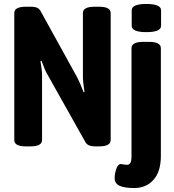

<svg xmlns="http://www.w3.org/2000/svg" viewBox="-20 -736 879 968"><path d="M52 -30V-670Q52 -702 110 -702H136Q156 -702 168 -696.5Q180 -691 188 -674L368 -348Q382 -322 402 -270L406 -272Q398 -324 398 -351V-670Q398 -702 456 -702H480Q538 -702 538 -670V-30Q538 2 480 2H461Q441 2 428 -3.5Q415 -9 407 -26L216 -366Q207 -381 189 -430L184 -427Q192 -381 192 -359V-30Q192 2 134 2H110Q52 2 52 -30ZM558 161Q558 139 566.5 115Q575 91 589 91Q594 91 603.5 93Q613 95 619 95Q632 95 637.5 85Q643 75 643 52V-493Q643 -525 703 -525H731Q791 -525 791 -493V50Q791 129 754 170.5Q717 212 657 212Q607 212 582.5 200.5Q558 189 558 161ZM644 -606V-684Q644 -716 718 -716Q792 -716 792 -684V-606Q792 -574 718 -574Q644 -574 644 -606Z"/></svg>

Font: Asap Condensed
Style: Bold
Weight: 700
Designer: Pablo Cosgaya
Foundry: Omnibus-Type
Version: Version 1.010; ttfautohint (v1.8)